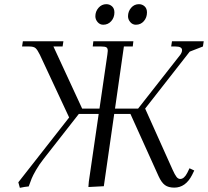

<svg xmlns="http://www.w3.org/2000/svg" viewBox="-20 -902 1007 930"><path d="M68.8 -19 314.9 -333 172.9 -637.2Q161.6 -660.2 152.6 -668.5Q143.6 -676.8 122.1 -676.8H86.9L90.8 -702.1H287.1L283.2 -676.8H238.8L377.9 -376H461.9L500 -637.2Q502 -650.9 502 -655.8Q502 -668.5 495.4 -672.6Q488.8 -676.8 470.2 -676.8H429.2L432.1 -702.1H626L623 -676.8H580.1L537.1 -376H648.9L853 -636.2Q861.8 -648.4 861.8 -659.2Q861.8 -676.8 830.1 -676.8H809.1L813 -702.1H966.8L962.9 -676.8L898.9 -651.9L683.1 -376L815.9 -80.1Q827.1 -55.2 835 -45.2Q842.8 -35.2 853 -35.2Q872.1 -35.2 887.2 -64.9L897.9 -86.9L920.9 -76.2L910.2 -54.2Q878.9 6.8 824.2 6.8Q795.9 6.8 779.1 -5.4Q762.2 -17.6 748 -48.8L611.8 -350.1H533.2L482.9 0L408.2 3.9L410.2 -22L458 -350.1H361.8L190.9 -131.8Q169.4 -104.5 154.3 -78.1Q139.2 -51.8 133.3 -37.1Q127.4 -22.5 119.1 1Q101.1 2.4 76.2 7.8ZM441.9 -823.2Q441.9 -846.7 457.3 -864.3Q472.7 -881.8 495.1 -881.8Q511.2 -881.8 522.7 -871.3Q534.2 -860.8 534.2 -841.8Q534.2 -816.9 518.8 -799.6Q503.4 -782.2 480 -782.2Q463.9 -782.2 452.9 -794.9Q441.9 -807.6 441.9 -823.2ZM600.1 -823.2Q600.1 -846.7 615.2 -864.3Q630.4 -881.8 652.8 -881.8Q668.9 -881.8 680.4 -871.3Q691.9 -860.8 691.9 -841.8Q691.9 -816.9 676.8 -799.6Q661.6 -782.2 638.2 -782.2Q622.1 -782.2 611.1 -794.9Q600.1 -807.6 600.1 -823.2Z"/></svg>

Font: Dihjauti S
Style: Italic
Weight: 400
Italic angle: -9°
Designer: T. Christopher White
Version: Version 3.0.0